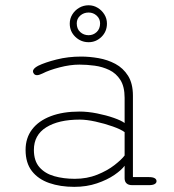

<svg xmlns="http://www.w3.org/2000/svg" viewBox="-20 -702 659 728"><path d="M481 0Q467 0 459.8 -6.8Q452.5 -13.5 452.5 -26V-73.5Q441 -57.5 413.8 -38.8Q386.5 -20 347.5 -6.8Q308.5 6.5 261.5 6.5Q208.5 6.5 166.8 -8Q125 -22.5 101 -53.2Q77 -84 77 -133.5Q77 -179 101.8 -211.5Q126.5 -244 172.5 -261.5Q218.5 -279 281.5 -279Q313 -279 348 -272Q383 -265 411.5 -255Q440 -245 452.5 -235.5V-331Q452.5 -373.5 436.5 -398.8Q420.5 -424 394.5 -436.5Q368.5 -449 338.8 -453Q309 -457 281 -457Q246 -457 205.8 -446.5Q165.5 -436 141.5 -423.5Q135.5 -420.5 130 -418.8Q124.5 -417 120.5 -417Q113 -417 109 -421.8Q105 -426.5 105 -431.5Q105 -437 110 -442.2Q115 -447.5 124.5 -452.5Q151 -465.5 194.8 -476.5Q238.5 -487.5 287.5 -487.5Q319.5 -487.5 353.8 -481.5Q388 -475.5 417.5 -459.8Q447 -444 465.5 -414.8Q484 -385.5 484 -339V-30.5H545Q559 -30.5 566.2 -26.5Q573.5 -22.5 573.5 -15Q573.5 -8 566.2 -4Q559 0 545 0ZM452.5 -201Q438.5 -211.5 407.5 -222.5Q376.5 -233.5 342.2 -241Q308 -248.5 282.5 -248.5Q202 -248.5 155.2 -219.2Q108.5 -190 108.5 -133.5Q108.5 -92 129.5 -68Q150.5 -44 185.8 -34Q221 -24 263.5 -24Q310 -24 348.5 -39.5Q387 -55 414 -76Q441 -97 452.5 -112.5ZM316 -542Q287 -542 265.8 -562.2Q244.5 -582.5 244.5 -612.5Q244.5 -631.5 254.2 -647.2Q264 -663 280.2 -672.5Q296.5 -682 316 -682Q334.5 -682 350.2 -672.5Q366 -663 375.8 -647.2Q385.5 -631.5 385.5 -612.5Q385.5 -582.5 364.8 -562.2Q344 -542 316 -542ZM316 -568.5Q333.5 -568.5 346.5 -580.5Q359.5 -592.5 359.5 -613.5Q359.5 -631 346.5 -642.8Q333.5 -654.5 316 -654.5Q297.5 -654.5 284.2 -642.8Q271 -631 271 -613.5Q271 -592.5 284.2 -580.5Q297.5 -568.5 316 -568.5Z"/></svg>

Font: Sono Monospace ExtraLight
Style: Regular
Weight: 250
Version: Version 2.112